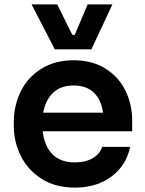

<svg xmlns="http://www.w3.org/2000/svg" viewBox="-20 -837 660 876"><path d="M43 -262V-281Q43 -355 74.5 -419.5Q106 -484 168 -523Q230 -562 316 -562Q400 -562 460.5 -524.5Q521 -487 552 -424Q583 -361 583 -288V-238H175Q182 -172 218.5 -134Q255 -96 322 -96Q371 -96 404 -116Q437 -136 446 -167H574Q556 -82 488.5 -31.5Q421 19 322 19Q233 19 170 -21Q107 -61 75 -125.5Q43 -190 43 -262ZM450 -323Q442 -382 408 -414.5Q374 -447 316 -447Q258 -447 223 -414.5Q188 -382 177 -323ZM124 -817H241L310 -678H321L380 -817H493L397 -612H230Z"/></svg>

Font: Sora-SIA SemiBold
Style: Regular
Weight: 600
Designer: Jonathan Barnbrook, Julián Moncada
Foundry: Barnbrook Fonts
Version: Version 2.000